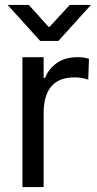

<svg xmlns="http://www.w3.org/2000/svg" viewBox="-20 -759 393 779"><path d="M71 -527H157V-443H163Q176 -478 209.5 -502.5Q243 -527 294 -527Q310 -527 319.5 -525.5Q329 -524 341 -520L338 -436Q322 -441 310.5 -443Q299 -445 281 -445Q157 -445 157 -298V0H71ZM11 -739H97L177 -650H181L263 -739H349L217 -593H143Z"/></svg>

Font: Lopes Sans
Style: Regular
Weight: 400
Designer: Gabriel Lam, Diego Maldonado
Foundry: TypeRant, Foresti Design
Version: Version 4.000